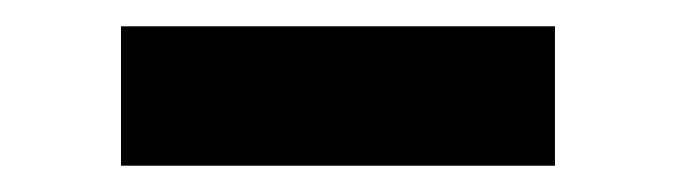

<svg xmlns="http://www.w3.org/2000/svg" viewBox="-20 -713 515 146"><path d="M402 -693V-587H72V-693Z"/></svg>

Font: ReCut ExtraBold
Style: Regular
Weight: 800
Designer: Giant Group (for alternate capitals set)
Version: Version 2.002;FEAKit 1.0